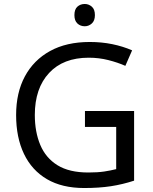

<svg xmlns="http://www.w3.org/2000/svg" viewBox="-20 -935 768 965"><path d="M407 -377H654V-27Q596 -8 537 1Q478 10 403 10Q292 10 216 -34.5Q140 -79 100.5 -161.5Q61 -244 61 -357Q61 -469 105 -551Q149 -633 231.5 -678.5Q314 -724 431 -724Q491 -724 544.5 -713Q598 -702 644 -682L610 -604Q572 -621 524.5 -633Q477 -645 426 -645Q298 -645 226.5 -568Q155 -491 155 -357Q155 -272 182.5 -206.5Q210 -141 269 -104.5Q328 -68 424 -68Q471 -68 504 -73Q537 -78 564 -85V-297H407ZM406 -915Q426 -915 441.5 -901.5Q457 -888 457 -859Q457 -831 441.5 -817Q426 -803 406 -803Q384 -803 369 -817Q354 -831 354 -859Q354 -888 369 -901.5Q384 -915 406 -915Z"/></svg>

Font: Noto Sans Medefaidrin
Style: Regular
Weight: 400
Designer: Dalton Maag Ltd
Foundry: Dalton Maag Ltd
Version: Version 1.002; ttfautohint (v1.8.4.7-5d5b)